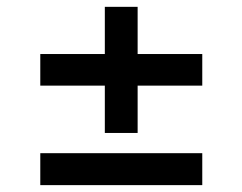

<svg xmlns="http://www.w3.org/2000/svg" viewBox="-20 -571 706 559"><path d="M380.7 -413.7H568.9V-321.7H380.7V-183.9H285.2V-321.7H97.3V-413.7H285.2V-551.1H380.7ZM97.3 -32V-125H568.9V-32Z"/></svg>

Font: TID UI Medium
Style: Regular
Weight: 500
Designer: The TID Project Authors
Foundry: Bakken & Bæck
Version: Version 1.001;hotconv 1.0.109;makeotfexe 2.5.65596